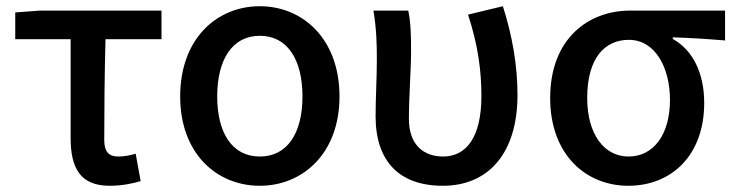

<svg xmlns="http://www.w3.org/2000/svg" viewBox="-20 -584 2364 617"><path d="M332 13C371 13 406 6 432 -2L416 -90C396 -84 378 -81 360 -81C331 -81 315 -95 315 -134C315 -230 316 -343 319 -458H499V-550H109L29 -544V-458H207V-140C207 -43 239 13 332 13Z M815 13C953 13 1071 -91 1071 -274C1071 -459 953 -564 815 -564C676 -564 559 -459 559 -274C559 -91 676 13 815 13ZM815 -81C726 -81 678 -157 678 -274C678 -392 726 -469 815 -469C904 -469 952 -392 952 -274C952 -157 904 -81 815 -81Z M1403 13C1550 13 1643 -92 1643 -279C1643 -375 1626 -470 1596 -564L1484 -537C1517 -437 1527 -354 1527 -275C1527 -141 1477 -81 1404 -81C1344 -81 1294 -116 1294 -202C1294 -271 1301 -363 1301 -419C1301 -469 1300 -512 1292 -550H1180C1190 -492 1191 -438 1191 -394C1191 -332 1187 -271 1187 -210C1187 -67 1262 13 1403 13Z M1999 13C2138 13 2243 -85 2243 -253C2243 -350 2206 -423 2142 -459V-464C2202 -462 2249 -459 2310 -454V-550H2005C1872 -550 1748 -461 1748 -269C1748 -87 1863 13 1999 13ZM2000 -81C1922 -81 1867 -152 1867 -269C1867 -397 1923 -456 2001 -456C2086 -456 2133 -366 2133 -263C2133 -150 2079 -81 2000 -81Z"/></svg>

Font: Source Han Sans KR Medium
Style: Regular
Weight: 500
Designer: Ryoko NISHIZUKA (kana & ideographs); Paul D. Hunt (Latin, Greek & Cyrillic); Wenlong ZHANG (bopomofo); Sandoll Communica
Foundry: Adobe Systems Incorporated
Version: Version 1.001;PS 1.001;hotconv 1.0.78;makeotf.lib2.5.61930